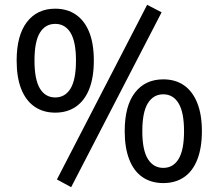

<svg xmlns="http://www.w3.org/2000/svg" viewBox="-20 -750 905 796"><path d="M275 26 216 -6 590 -730 650 -699ZM209 -283Q159 -283 123 -308Q87 -333 68 -381Q49 -429 49 -499Q49 -603 91.5 -658.5Q134 -714 209 -714Q259 -714 295 -689Q331 -664 350 -616.5Q369 -569 369 -499Q369 -429 350 -381Q331 -333 295 -308Q259 -283 209 -283ZM209 -346Q250 -346 272.5 -383Q295 -420 295 -499Q295 -577 272.5 -614Q250 -651 209 -651Q168 -651 145.5 -614.5Q123 -578 123 -499Q123 -420 145.5 -383Q168 -346 209 -346ZM657 9Q607 9 571 -15.5Q535 -40 516 -88.5Q497 -137 497 -206Q497 -311 539.5 -366Q582 -421 657 -421Q707 -421 742.5 -396.5Q778 -372 797.5 -324Q817 -276 817 -206Q817 -137 798 -88.5Q779 -40 743 -15.5Q707 9 657 9ZM657 -54Q698 -54 720.5 -91Q743 -128 743 -206Q743 -284 720.5 -321.5Q698 -359 657 -359Q616 -359 593 -322Q570 -285 570 -206Q570 -128 593 -91Q616 -54 657 -54Z"/></svg>

Font: Nunito Sans 10pt SemiCondensed Medium
Style: Regular
Weight: 500
Width: 4
Designer: Vernon Adams
Foundry: Vernon Adams
Version: Version 3.101;gftools[0.9.27]